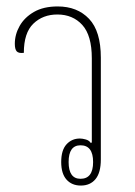

<svg xmlns="http://www.w3.org/2000/svg" viewBox="-20 -572 420 596"><path d="M231 4Q203 4 186.5 -14.5Q170 -33 170 -69Q170 -106 186.5 -124Q203 -142 228 -142Q236 -142 246.5 -139Q257 -136 262 -128L265 -130V-391Q265 -462 235.5 -494.5Q206 -527 158 -527Q113 -527 83.5 -498.5Q54 -470 54 -408Q38 -406 32 -412.5Q26 -419 26 -436Q26 -465 41 -491.5Q56 -518 85.5 -535Q115 -552 159 -552Q220 -552 256.5 -513.5Q293 -475 293 -393V-77Q293 -36 276.5 -16Q260 4 231 4ZM230 -17Q269 -17 269 -69Q269 -121 230 -121Q193 -121 193 -69Q193 -17 230 -17Z"/></svg>

Font: Noto Serif Thai ExtraCondensed Thin
Style: Regular
Weight: 100
Width: 2
Designer: Monotype Design Team
Foundry: Monotype Imaging Inc.
Version: Version 2.001; ttfautohint (v1.8.4.7-5d5b)